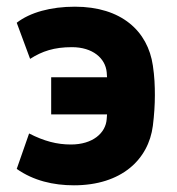

<svg xmlns="http://www.w3.org/2000/svg" viewBox="-20 -542 528 574"><path d="M201 12C343 12 424 -65 437 -166C441 -198 443 -229 443 -257C443 -285 442 -313 437 -346C422 -449 343 -522 204 -522C132 -522 70 -505 30 -474L70 -366C106 -389 142 -401 195 -401C257 -401 295 -368 299 -326C299 -321 300 -316 300 -311H133V-200H300C300 -195 299 -191 299 -186C296 -144 257 -110 192 -110C150 -110 112 -120 67 -143L30 -37C80 -2 139 12 201 12Z"/></svg>

Font: Finlandica
Style: Bold
Weight: 700
Designer: Niklas Ekholm, Juho Hiilivirta, Jaakko Suomalainen
Foundry: Helsinki Type Studio
Version: Version 2.000;Glyphs 3.2 (3202)